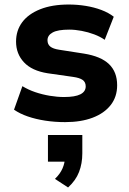

<svg xmlns="http://www.w3.org/2000/svg" viewBox="-20 -529 572 849"><path d="M268 11Q222 11 180 4.5Q138 -2 103 -14Q68 -26 42 -44L79 -148Q105 -132 136 -121.5Q167 -111 200 -105.5Q233 -100 263 -100Q312 -100 335.5 -112Q359 -124 359 -147Q359 -166 345.5 -175.5Q332 -185 303 -189L191 -205Q121 -216 86 -253.5Q51 -291 51 -345Q51 -394 78 -430.5Q105 -467 157.5 -488Q210 -509 284 -509Q322 -509 359 -503Q396 -497 428 -485Q460 -473 483 -455L443 -353Q423 -367 396.5 -377Q370 -387 341 -392.5Q312 -398 286 -398Q236 -398 213 -385.5Q190 -373 190 -351Q190 -333 202.5 -323Q215 -313 242 -309L351 -292Q426 -280 462 -245.5Q498 -211 498 -152Q498 -101 469.5 -64.5Q441 -28 389.5 -8.5Q338 11 268 11ZM281 300 223 262Q246 240 256.5 215.5Q267 191 267 168L298 186H192V68H344V149Q344 194 329.5 231.5Q315 269 281 300Z"/></svg>

Font: Nunito Sans 9pt ExtraBold
Style: Regular
Weight: 800
Version: Version 3.101;gftools[0.9.27]